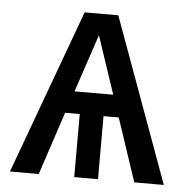

<svg xmlns="http://www.w3.org/2000/svg" viewBox="-44 -570 600 613"><g transform="rotate(5 256.5 -263.5)"><path d="M408.2 0 340.8 -202.1H292V0H215.8V-202.1H168.9L102.1 0H9.8L203.1 -526.9H311L502.9 0ZM192.9 -272.9H316.9L254.9 -458Z"/></g></svg>

Font: FiraGO
Style: Regular
Weight: 400
Designer: bBox Type
Foundry: bBox Type GmbH
Version: Version 1.001;PS 001.001;hotconv 1.0.88;makeotf.lib2.5.64775